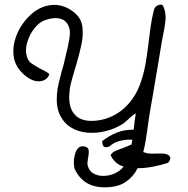

<svg xmlns="http://www.w3.org/2000/svg" viewBox="-20 -748 807 823"><path d="M428 55Q338 55 301 -22Q297 -31 296.5 -48.5Q296 -66 300.5 -84Q305 -102 315 -113Q325 -124 343 -120Q360 -116 360.5 -101.5Q361 -87 358 -73Q358 -71 357 -68Q356 -60 355 -52.5Q354 -45 356 -39Q361 -16 379.5 -5Q398 6 422.5 6Q447 6 470.5 -4Q494 -14 510 -34Q487 -41 473.5 -55Q460 -69 454 -83Q460 -95 479 -103Q492 -108 508.5 -114Q525 -120 544 -129Q546 -138 547 -149Q519 -151 492 -143.5Q465 -136 449 -120Q429 -113 423.5 -121.5Q418 -130 418 -143Q447 -166 480.5 -179.5Q514 -193 553 -192Q555 -210 557 -227.5Q559 -245 562 -262Q555 -258 546 -251Q537 -244 529 -236Q522 -230 516 -224.5Q510 -219 505 -216Q471 -195 431.5 -185.5Q392 -176 353.5 -179.5Q315 -183 284.5 -201.5Q254 -220 237 -255Q220 -290 224 -343Q226 -368 232 -393.5Q238 -419 245 -444Q249 -457 252.5 -470Q256 -483 259 -498Q260 -502 261 -506Q262 -510 263 -515Q272 -549 278 -586Q284 -623 269 -646Q256 -666 231 -669.5Q206 -673 174 -662Q148 -653 127 -626Q106 -599 96.5 -566Q87 -533 95 -506Q101 -486 114 -477Q127 -468 146 -457Q160 -450 170.5 -444.5Q181 -439 190 -432L191 -427Q180 -405 157.5 -400.5Q135 -396 110 -409Q85 -422 63 -449Q40 -479 37.5 -516.5Q35 -554 49 -592Q63 -630 88 -660Q133 -715 189.5 -725Q246 -735 295 -697Q328 -672 333 -634Q338 -596 328 -552Q318 -508 305 -464L304 -462Q296 -434 288 -406.5Q280 -379 278 -355Q271 -288 301 -256Q331 -224 394 -231Q462 -239 512.5 -284.5Q563 -330 586 -403Q599 -443 605.5 -484Q612 -525 617 -566Q621 -601 626 -636Q631 -671 640 -706Q644 -721 659.5 -726.5Q675 -732 680 -721Q693 -692 689 -657.5Q685 -623 677 -588Q675 -575 672.5 -562.5Q670 -550 668 -536Q662 -499 656 -463.5Q650 -428 644 -393Q642 -381 640 -369Q638 -357 636 -345Q630 -311 624 -276Q618 -241 613 -203Q609 -176 605 -149Q601 -122 594 -96Q611 -90 624.5 -89.5Q638 -89 651 -90Q661 -90 671 -90Q681 -90 692 -88Q710 -81 710 -71Q710 -60 700 -50Q673 -41 638 -34Q603 -27 570 -27Q552 9 518.5 32Q485 55 428 55Z"/></svg>

Font: Yuji Hentaigana Akebono
Style: Regular
Weight: 400
Designer: Kataoka Yuji
Foundry: Kinuta Font Factory
Version: Version 3.002